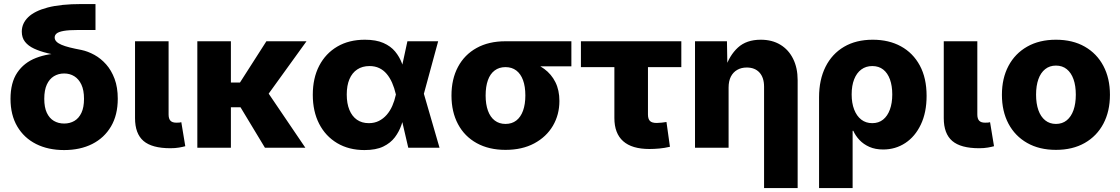

<svg xmlns="http://www.w3.org/2000/svg" viewBox="-20 -748 5672 972"><path d="M304.7 11.7Q223.6 11.7 162.6 -19Q101.6 -49.8 67.4 -107.9Q33.2 -166 33.2 -247.6Q33.2 -329.6 67.4 -380.4Q101.6 -431.2 162.6 -454.8Q223.6 -478.5 304.7 -478.5V-461.4Q259.8 -469.2 220.7 -478.8Q181.6 -488.3 152.3 -502Q123 -515.6 106.7 -536.4Q90.3 -557.1 90.3 -587.9Q90.3 -629.4 122.6 -660.9Q154.8 -692.4 221.4 -710Q288.1 -727.5 391.6 -727.5H463.4V-596.2H377Q328.6 -596.2 302.7 -591.6Q276.9 -586.9 266.8 -578.6Q256.8 -570.3 256.8 -558.1Q256.8 -546.9 265.4 -537.8Q273.9 -528.8 290.8 -521.5Q307.6 -514.2 333 -507.8Q358.4 -501.5 392.1 -495.1Q424.8 -488.3 457.8 -470.2Q490.7 -452.1 517.3 -422.1Q543.9 -392.1 560.1 -348.9Q576.2 -305.7 576.2 -248Q576.2 -166 542 -107.9Q507.8 -49.8 446.8 -19Q385.7 11.7 304.7 11.7ZM304.7 -122.6Q334 -122.6 356.7 -136Q379.4 -149.4 392.3 -177Q405.3 -204.6 405.3 -247.6Q405.3 -291.5 392.1 -319.6Q378.9 -347.7 356.4 -361.8Q334 -376 304.7 -376Q275.9 -376 252.9 -362.1Q230 -348.1 217 -319.8Q204.1 -291.5 204.1 -247.6Q204.1 -204.6 217 -177Q230 -149.4 252.7 -136Q275.4 -122.6 304.7 -122.6Z M842.8 2.4Q749.5 2.4 706.5 -34.4Q663.6 -71.3 663.6 -149.9V-539.1H833.5V-168.5Q833.5 -147 842.8 -137Q852.1 -127 872.1 -127Q881.8 -127 887.7 -127.4Q893.6 -127.9 897.9 -129.4L918 -7.8Q906.2 -4.4 886.7 -1Q867.2 2.4 842.8 2.4Z M1148.9 -539.1V0H979V-539.1ZM1531.7 -539.1 1290.5 -205.1H1113.3L1109.9 -330.1H1194.8L1328.6 -539.1ZM1321.3 0 1193.4 -211.9 1330.6 -288.1 1525.9 0Z M1825.2 11.7Q1746.1 11.7 1687 -23.4Q1627.9 -58.6 1595.7 -121.3Q1563.5 -184.1 1563.5 -268.1Q1563.5 -352.5 1595.9 -415Q1628.4 -477.5 1687.5 -512.2Q1746.6 -546.9 1827.1 -546.9Q1883.8 -546.9 1920.9 -530.5Q1958 -514.2 1980.2 -487.3Q2002.4 -460.4 2014.6 -428Q2026.9 -395.5 2033.2 -364.3H2081.1L2125 -276.4L2205.1 0H2046.9L1983.9 -271Q1976.6 -302.7 1965.1 -328.9Q1953.6 -355 1937.5 -374Q1921.4 -393.1 1899.9 -403.3Q1878.4 -413.6 1850.6 -413.6Q1814.5 -413.6 1788.6 -396.5Q1762.7 -379.4 1749 -347.2Q1735.4 -314.9 1735.4 -269.5Q1735.4 -224.1 1748.8 -191.7Q1762.2 -159.2 1787.1 -141.8Q1812 -124.5 1847.2 -124.5Q1875.5 -124.5 1897.9 -135.7Q1920.4 -147 1937.5 -166.5Q1954.6 -186 1966.1 -212.2Q1977.5 -238.3 1983.9 -268.1L2042.5 -539.1H2198.2L2124.5 -268.1L2080.1 -181.2H2031.2Q2023.9 -149.4 2012.2 -115.5Q2000.5 -81.5 1978.8 -52.7Q1957 -23.9 1920.2 -6.1Q1883.3 11.7 1825.2 11.7Z M2539.1 10.7Q2455.1 10.7 2393.3 -23.4Q2331.5 -57.6 2298.6 -119.6Q2265.6 -181.6 2265.6 -264.6Q2265.6 -347.7 2298.6 -409.4Q2331.5 -471.2 2392.8 -505.1Q2454.1 -539.1 2538.6 -539.1H2872.6V-412.1H2636.7L2538.6 -408.2Q2506.8 -408.2 2484.1 -391.1Q2461.4 -374 2450 -342Q2438.5 -310.1 2438.5 -264.6Q2438.5 -220.2 2450.2 -187.7Q2461.9 -155.3 2484.6 -137.9Q2507.3 -120.6 2539.1 -120.6Q2571.3 -120.6 2593.8 -137.9Q2616.2 -155.3 2627.9 -187.7Q2639.6 -220.2 2639.6 -264.6Q2639.6 -310.1 2627.9 -342Q2616.2 -374 2593.8 -391.1Q2571.3 -408.2 2539.1 -408.2V-452.1Q2598.6 -452.1 2648.4 -439.2Q2698.2 -426.3 2734.9 -399.4Q2771.5 -372.6 2791.7 -332Q2812 -291.5 2812 -236.8Q2812 -167.5 2779.1 -111.3Q2746.1 -55.2 2684.8 -22.2Q2623.5 10.7 2539.1 10.7Z M3267.6 6.3Q3179.2 6.3 3134.8 -33.2Q3090.3 -72.8 3090.3 -150.4V-408.2H2920.9V-539.1H3429.2V-408.2H3260.3V-168.5Q3260.3 -146 3270.3 -135.7Q3280.3 -125.5 3304.7 -125.5Q3314.5 -125.5 3330.1 -127.2Q3345.7 -128.9 3354 -130.4L3371.6 -4.9Q3343.8 1.5 3317.6 3.9Q3291.5 6.3 3267.6 6.3Z M3668.5 -304.7V0H3498.5V-539.1H3660.2L3662.6 -401.4H3651.4Q3672.4 -467.3 3715.6 -507.1Q3758.8 -546.9 3831.5 -546.9Q3888.7 -546.9 3930.4 -521.7Q3972.2 -496.6 3995.1 -450.4Q4018.1 -404.3 4018.1 -342.3V204.1H3848.1V-309.1Q3848.1 -355 3825 -380.6Q3801.8 -406.2 3760.3 -406.2Q3732.9 -406.2 3712.2 -394.3Q3691.4 -382.3 3679.9 -359.9Q3668.5 -337.4 3668.5 -304.7Z M4126.5 204.1V-255.4Q4126.5 -344.2 4159.2 -409.7Q4191.9 -475.1 4252.7 -511Q4313.5 -546.9 4398.4 -546.9Q4480 -546.9 4541 -513.4Q4602.1 -480 4636.5 -416.5Q4670.9 -353 4670.9 -262.7Q4670.9 -178.7 4641.8 -117.7Q4612.8 -56.6 4563 -23.9Q4513.2 8.8 4451.2 8.8Q4411.1 8.8 4381.3 -4.4Q4351.6 -17.6 4331.3 -39.1Q4311 -60.5 4299.8 -85.9H4296.4V204.1ZM4396 -124.5Q4428.2 -124.5 4450.7 -142.6Q4473.1 -160.6 4485.1 -193.4Q4497.1 -226.1 4497.1 -270Q4497.1 -313.5 4485.4 -345.9Q4473.6 -378.4 4451.2 -396Q4428.7 -413.6 4396 -413.6Q4363.8 -413.6 4340.3 -396.2Q4316.9 -378.9 4304.2 -346.7Q4291.5 -314.5 4291.5 -270Q4291.5 -226.1 4304.2 -193.4Q4316.9 -160.6 4340.1 -142.6Q4363.3 -124.5 4396 -124.5Z M4937 2.4Q4843.8 2.4 4800.8 -34.4Q4757.8 -71.3 4757.8 -149.9V-539.1H4927.7V-168.5Q4927.7 -147 4937 -137Q4946.3 -127 4966.3 -127Q4976.1 -127 4981.9 -127.4Q4987.8 -127.9 4992.2 -129.4L5012.2 -7.8Q5000.5 -4.4 4981 -1Q4961.4 2.4 4937 2.4Z M5325.7 10.7Q5241.7 10.7 5180.2 -24.2Q5118.7 -59.1 5085.4 -121.8Q5052.2 -184.6 5052.2 -268.1Q5052.2 -351.6 5085.4 -414.3Q5118.7 -477.1 5180.2 -512Q5241.7 -546.9 5325.7 -546.9Q5410.2 -546.9 5471.4 -512Q5532.7 -477.1 5565.9 -414.3Q5599.1 -351.6 5599.1 -268.1Q5599.1 -184.6 5565.9 -121.8Q5532.7 -59.1 5471.4 -24.2Q5410.2 10.7 5325.7 10.7ZM5325.7 -120.6Q5357.9 -120.6 5380.4 -138.9Q5402.8 -157.2 5414.6 -190.4Q5426.3 -223.6 5426.3 -268.6Q5426.3 -314 5414.6 -346.9Q5402.8 -379.9 5380.4 -397.9Q5357.9 -416 5325.7 -416Q5293.9 -416 5271.2 -397.9Q5248.5 -379.9 5236.8 -346.9Q5225.1 -314 5225.1 -268.6Q5225.1 -223.6 5236.8 -190.4Q5248.5 -157.2 5271.2 -138.9Q5293.9 -120.6 5325.7 -120.6Z"/></svg>

Font: Inter 18pt ExtraBold
Style: Regular
Weight: 800
Designer: Rasmus Andersson
Foundry: rsms
Version: Version 4.001;git-66647c0bb